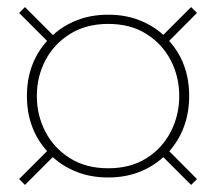

<svg xmlns="http://www.w3.org/2000/svg" viewBox="-20 -656 610 542"><path d="M50.5 -134 34 -150.5 113 -229.5Q56 -292.5 56 -385Q56 -477.5 113 -540.5L34 -619.5L50.5 -636L129.5 -557Q158.5 -584 198 -599.2Q237.5 -614.5 285.5 -614.5Q333.5 -614.5 372.8 -599.2Q412 -584 441 -557.5L519.5 -636L536 -619.5L457.5 -540.5Q514 -477.5 514 -385Q514 -293.5 458 -229L536 -150.5L519.5 -134L441 -212.5Q412.5 -186 373 -170.5Q333.5 -155 285.5 -155Q237.5 -155 198 -170.2Q158.5 -185.5 129 -212.5ZM285.5 -181Q348.5 -181 393.2 -209.2Q438 -237.5 462 -284Q486 -330.5 486 -385Q486 -439.5 462 -485.8Q438 -532 393.2 -560.2Q348.5 -588.5 285.5 -588.5Q223 -588.5 177.8 -560.2Q132.5 -532 108.2 -485.8Q84 -439.5 84 -385Q84 -330.5 108.2 -284Q132.5 -237.5 177.8 -209.2Q223 -181 285.5 -181Z"/></svg>

Font: BodoniModa 10 Custom
Style: Regular
Weight: 400
Designer: Owen Earl
Foundry: indestructible type
Version: Version 2.005